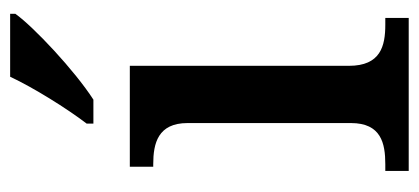

<svg xmlns="http://www.w3.org/2000/svg" viewBox="-238 -568 806 369"><g transform="rotate(-90 164.5 -383.0)"><path d="M112 -606H158C214 -642 298 -721 323 -756V-766H202C181 -721 141 -657 112 -619ZM21 0H315V-45H302C261 -45 223 -54 223 -115V-536H29V-491H34C74 -491 113 -482 113 -425V-111C113 -53 74 -45 34 -45H21Z"/></g></svg>

Font: Noto Serif Thai Medium
Style: Regular
Weight: 500
Designer: Monotype Design Team
Foundry: Monotype Imaging Inc.
Version: Version 1.901;PS 001.901;hotconv 1.0.88;makeotf.lib2.5.64775